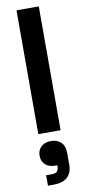

<svg xmlns="http://www.w3.org/2000/svg" viewBox="-107 -739 481 1069"><g transform="rotate(-10 133.0 -204.0)"><path d="M70 0V-700H196V0ZM73 292V233H103Q126 233 135 224Q144 215 144 195V189H131Q96 189 76 170Q56 151 56 120Q56 88 77 69Q98 50 132 50Q167 50 188.5 70.5Q210 91 210 130V198Q210 243 183.5 267.5Q157 292 106 292Z"/></g></svg>

Font: Space 7353
Style: Regular
Weight: 400
Designer: Christine Claussen + Ruben Lyon  (Space 7353)
Version: Version 1.000;FEAKit 1.0